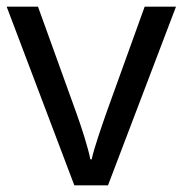

<svg xmlns="http://www.w3.org/2000/svg" viewBox="-20 -556 548 576"><path d="M203 0H304L508 -536H414L300 -220C285 -177 262 -111 255 -78H251C245 -111 224 -176 208 -220L94 -536H0Z"/></svg>

Font: Noto Sans Arabic
Style: Regular
Weight: 400
Designer: Monotype Design Team, Nadine Chahine, Nizar Qandah and Khaled Hosny
Foundry: Monotype Imaging Inc.
Version: Version 2.012